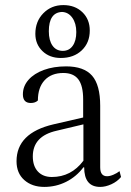

<svg xmlns="http://www.w3.org/2000/svg" viewBox="-20 -723 515 755"><path d="M154 12Q106 12 75.5 -15Q45 -42 45 -89Q45 -200 190 -234L307 -261V-332Q307 -386 288 -411Q269 -436 229 -436Q182 -436 155.5 -407.5Q129 -379 129 -328Q119 -318 101 -318Q70 -318 70 -352Q70 -384 92 -409Q114 -434 152.5 -448Q191 -462 240 -462Q310 -462 342 -425.5Q374 -389 374 -307V-65Q374 -30 401 -30Q412 -30 426 -36Q440 -42 450 -50L456 -27Q441 -9 418 1.5Q395 12 374 12Q311 12 311 -65H308Q280 -28 240 -8Q200 12 154 12ZM184 -27Q260 -27 308 -91V-234L203 -209Q109 -188 109 -108Q109 -70 129 -48.5Q149 -27 184 -27ZM219 -495Q175 -495 147 -522Q119 -549 119 -590Q119 -639 150.5 -671Q182 -703 229 -703Q275 -703 304 -675Q333 -647 333 -603Q333 -555 301.5 -525Q270 -495 219 -495ZM227 -523Q252 -523 266 -543Q280 -563 280 -597Q280 -631 264.5 -653Q249 -675 224 -676Q172 -674 172 -600Q172 -564 186.5 -543.5Q201 -523 227 -523Z"/></svg>

Font: Petrona Light
Style: Regular
Weight: 300
Designer: Ringo R. Seeber
Foundry: Ringo R. Seeber
Version: Version 2.001; ttfautohint (v1.8.3)